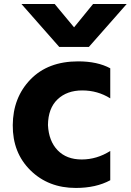

<svg xmlns="http://www.w3.org/2000/svg" viewBox="-20 -886 645 948"><path d="M366.2 -583Q460.9 -583 524.4 -548.8V-400.4Q461.9 -439.5 386.2 -439.5Q310.5 -439.5 264.2 -395.5Q217.8 -351.6 216.8 -268.6Q220.7 -189.5 264.6 -144Q308.6 -98.6 383.3 -98.6Q458 -98.6 524.4 -140.6V3.9Q454.1 42 354.5 42Q218.8 42 130.4 -44.9Q42 -131.8 43 -268.1Q43.9 -404.3 130.4 -493.7Q216.8 -583 366.2 -583ZM85.9 -866.2H250L345.7 -751L439.5 -866.2H605.5L418.9 -654.3H272.5Z"/></svg>

Font: GenEi M Gothic v2 Heavy
Style: Regular
Weight: 800
Version: Version 2.0